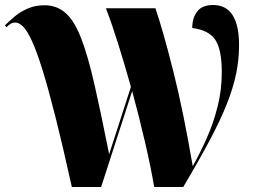

<svg xmlns="http://www.w3.org/2000/svg" viewBox="-32 -747 1013 767"><path d="M255 0Q219 -163 190 -278Q161 -393 138 -467Q115 -541 96 -582.5Q77 -624 60.5 -640.5Q44 -657 29 -657Q18 -657 9 -651Q0 -645 -6 -638L-12 -646Q4 -662 26.5 -681Q49 -700 79 -713Q109 -726 146 -726Q195 -726 230 -695Q265 -664 292 -594.5Q319 -525 345 -411Q371 -297 404 -131L491 -400Q466 -489 440.5 -570.5Q415 -652 391 -714H589Q621 -619 661 -459.5Q701 -300 738 -83Q766 -133 793 -193Q820 -253 837 -320Q854 -387 854 -459Q854 -549 828 -588Q802 -627 736 -635Q736 -676 756 -701.5Q776 -727 819 -727Q923 -727 923 -566Q923 -510 911.5 -453.5Q900 -397 874.5 -332.5Q849 -268 806 -187Q763 -106 700 0H584Q571 -77 547.5 -178.5Q524 -280 496 -383L372 0Z"/></svg>

Font: Noto Serif Display SemiCondensed Black
Style: Regular
Weight: 900
Width: 4
Designer: Monotype Design Team
Foundry: Monotype Imaging Inc.
Version: Version 2.009